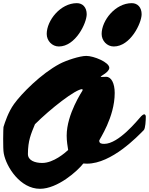

<svg xmlns="http://www.w3.org/2000/svg" viewBox="-20 -1142 940 1212"><path d="M621.6 -927.7C621.6 -884.8 655.3 -848.6 698.2 -848.6C803.2 -848.6 874 -996.1 874 -1052.2C874 -1095.2 848.6 -1122.1 812 -1122.1C708 -1122.1 621.6 -1012.7 621.6 -927.7ZM274.9 -927.7C274.9 -884.8 308.6 -848.6 351.6 -848.6C456.5 -848.6 527.3 -996.1 527.3 -1052.2C527.3 -1095.2 502 -1122.1 465.3 -1122.1C361.3 -1122.1 274.9 -1012.7 274.9 -927.7ZM246.6 -113.3C201.7 -113.3 156.2 -128.4 156.2 -169.9C156.7 -254.4 174.8 -294.9 200.7 -357.9C298.3 -455.1 457 -579.6 500 -579.6C501 -579.6 501 -574.2 501 -570.8C501 -568.8 400.9 -423.3 400.9 -285.6C400.9 -250.5 406.7 -218.3 410.2 -195.3C391.6 -177.7 317.9 -113.3 246.6 -113.3ZM3.9 -172.9C20 -87.4 107.9 49.8 232.4 49.8C343.3 49.8 469.2 -62 505.9 -109.9C512.7 -109.4 522 -108.9 529.3 -108.9C685.1 -108.9 849.6 -282.2 887.7 -320.8C897.9 -331.1 900.4 -382.8 900.4 -406.2C900.4 -413.1 896 -420.4 891.1 -420.4C884.3 -420.4 875.5 -412.6 871.1 -408.2C847.7 -382.3 729 -233.9 638.2 -233.9C621.1 -233.9 606.4 -235.8 606.4 -254.4C606.4 -261.7 704.1 -400.4 704.1 -555.2C704.1 -615.7 682.6 -657.2 650.4 -657.2C641.1 -657.2 627.9 -656.2 622.1 -656.2C618.7 -656.2 615.7 -657.2 615.7 -659.2C615.7 -661.6 669.9 -687 669.9 -713.9C669.9 -749 571.8 -789.1 524.9 -789.1C483.4 -789.1 397.9 -760.7 356.4 -738.8C239.3 -676.3 117.2 -552.7 68.8 -485.8C31.7 -434.6 10.3 -367.2 2 -340.3C1.5 -339.4 0 -304.2 0 -265.6C0 -228.5 0.5 -189 3.9 -172.9Z"/></svg>

Font: Bodega Script
Style: Medium
Weight: 500
Italic angle: 39.7°
Version: Version 001.000